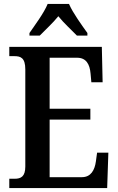

<svg xmlns="http://www.w3.org/2000/svg" viewBox="-20 -951 597 971"><path d="M129 -784V-771H181C208 -799 249 -836 275 -869C301 -836 342 -799 369 -771H422V-784C395 -822 348 -886 329 -931H221C203 -886 155 -822 129 -784ZM27 0H522L528 -179H471L465 -135C459 -91 440 -55 394 -55H231V-346H437V-401H231V-659H370C416 -659 434 -626 438 -579L442 -535H499L495 -714H27V-667H53C84 -667 108 -659 108 -600V-109C108 -58 86 -47 54 -47H27Z"/></svg>

Font: Noto Serif Tamil Condensed SemiBold
Style: Italic
Weight: 600
Width: 3
Italic angle: -12°
Designer: Indian Type Foundry, Tom Grace, and the Monotype Design Team
Foundry: Monotype Imaging Inc.
Version: Version 2.003